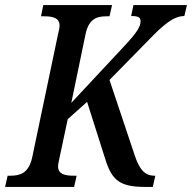

<svg xmlns="http://www.w3.org/2000/svg" viewBox="-39 -734 754 754"><path d="M-19 0H252L262 -44H251C215 -44 189 -50 189 -81C189 -88 192 -101 194 -111L227 -266L303 -334L370 -123C397 -32 423 0 529 0H561L571 -44H568C529 -44 508 -69 489 -127L391 -420L547 -579C603 -637 643 -671 685 -671L695 -714H485L476 -671C505 -671 513 -666 513 -650C513 -630 498 -605 450 -554L241 -330L297 -600C310 -661 342 -670 380 -670H391L401 -714H131L122 -670H133C169 -670 195 -664 195 -633C195 -626 193 -617 189 -600L87 -114C73 -53 39 -44 2 -44H-9Z"/></svg>

Font: Noto Serif Condensed Medium
Style: Italic
Weight: 500
Width: 3
Italic angle: -12°
Designer: Monotype Design Team
Foundry: Monotype Imaging Inc.
Version: Version 2.013